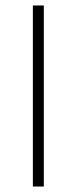

<svg xmlns="http://www.w3.org/2000/svg" viewBox="-20 -681 280 701"><path d="M140 0H100V-661H140Z"/></svg>

Font: Readex Pro Light
Style: Regular
Weight: 300
Designer: Bonnie Shaver-Troup, Thomas Jockin
Foundry: Lexend
Version: Version 1.200; ttfautohint (v1.8.3)